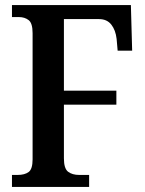

<svg xmlns="http://www.w3.org/2000/svg" viewBox="-20 -734 570 754"><path d="M27 0V-47H49Q77 -47 92.5 -58.5Q108 -70 108 -108V-604Q108 -643 92.5 -655Q77 -667 54 -667H27V-714H494L499 -535H442L438 -581Q434 -616 417 -637.5Q400 -659 369 -659H231V-378H437V-323H231V-112Q231 -72 247.5 -59.5Q264 -47 291 -47H330V0Z"/></svg>

Font: Noto Serif Condensed SemiBold
Style: Regular
Weight: 600
Width: 3
Designer: Monotype Design Team
Foundry: Monotype Imaging Inc.
Version: Version 2.013